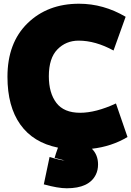

<svg xmlns="http://www.w3.org/2000/svg" viewBox="-20 -759 704 1030"><path d="M506 123Q506 154 494 178Q458 251 338 251Q291 251 215 230L246 83Q307 102 329 102Q327 102 322.5 101Q318 100 316 99Q309 97 294.5 93.5Q280 90 273 88Q278 69 291 33Q158 6 89 -91Q20 -188 20 -347Q20 -529 127.5 -634Q235 -739 404 -739Q535 -739 654 -669L589 -488Q492 -541 402 -541Q334 -541 288 -494Q242 -447 242 -350Q242 -260 282.5 -207Q323 -154 410 -154Q494 -154 602 -204L664 -24Q579 27 473 39Q506 72 506 123Z"/></svg>

Font: Repo
Style: ExtraBlack
Weight: 1000
Designer: Stefan Peev
Foundry: Context Ltd
Version: Version 001.000